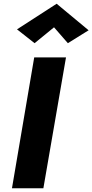

<svg xmlns="http://www.w3.org/2000/svg" viewBox="-20 -1007 494 1027"><path d="M269 -861 343 -776 454 -845 283 -987 71 -850 165 -776ZM163 -700 44 0H212L333 -700Z"/></svg>

Font: Jost*
Style: Bold Italic
Weight: 700
Italic angle: -10°
Version: Version 3.7